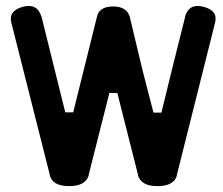

<svg xmlns="http://www.w3.org/2000/svg" viewBox="-20 -628 758 653"><path d="M19 -549Q7 -591 58 -605Q107 -618 121 -571V-572L202 -246H229L310 -572Q318 -606 365 -606Q410 -606 421 -572Q431 -532 449.5 -453Q468 -374 480 -330L502 -245H529Q542 -299 569 -408.5Q596 -518 610 -572L609 -571Q623 -618 672 -605Q723 -592 711 -549L581 -31L582 -32Q572 5 515 5Q460 5 449 -32L450 -31L379 -312H352L281 -31L282 -32Q271 5 215 5Q159 5 149 -32L150 -31Z"/></svg>

Font: Gugi Cyrillic
Style: Regular
Weight: 400
Foundry: TAE System & Typefaces Co.
Version: Version 3.10 September 15, 2020